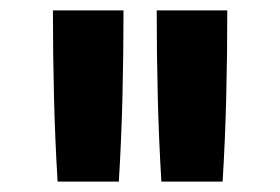

<svg xmlns="http://www.w3.org/2000/svg" viewBox="-20 -792 540 370"><path d="M291 -442Q286 -524 284 -606.5Q282 -689 282 -772H418Q418 -689 416 -606.5Q414 -524 409 -442ZM91 -442Q86 -524 84 -606.5Q82 -689 82 -772H218Q218 -689 216 -606.5Q214 -524 209 -442Z"/></svg>

Font: Iosevka Curly Extrabold
Style: Regular
Weight: 800
Monospace: yes
Designer: Belleve Invis
Foundry: Belleve Invis
Version: Version 22.1.2; ttfautohint (v1.8.4)